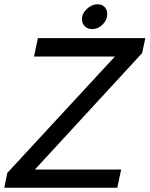

<svg xmlns="http://www.w3.org/2000/svg" viewBox="-25 -877 699 897"><path d="M358 -787Q358 -814 381 -835.5Q404 -857 431 -857Q451 -857 463.5 -844.5Q476 -832 476 -812Q476 -784 454.5 -762.5Q433 -741 406 -741Q385 -741 371.5 -754Q358 -767 358 -787ZM9 -69 512 -613H134L152 -699H654L639 -629L138 -85H541L523 0H-5Z"/></svg>

Font: Prompt
Style: Italic
Weight: 400
Italic angle: -12°
Designer: Katatrad Team
Foundry: CadsonDemak
Version: Version 1.001